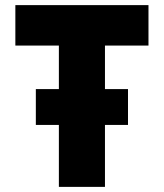

<svg xmlns="http://www.w3.org/2000/svg" viewBox="-20 -730 640 750"><path d="M210 0V-552H40V-710H560V-552H390V0ZM120 -242V-382H480V-242Z"/></svg>

Font: Geist Mono Black
Style: Regular
Weight: 900
Monospace: yes
Designer: Basement.studio, Andrés Briganti, Mateo Zaragoza
Foundry: Basement.studio, Vercel, Andrés Briganti, Guido Ferreyra, Mateo Zaragoza
Version: Version 1.500; ttfautohint (v1.8.4.7-5d5b)